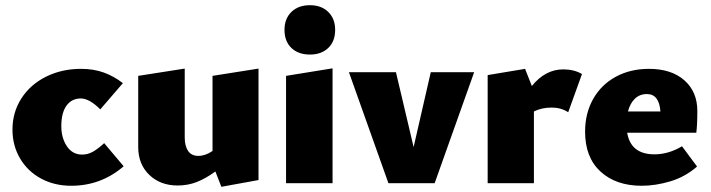

<svg xmlns="http://www.w3.org/2000/svg" viewBox="-20 -705 2736 739"><path d="M28 -206Q28 -273 62.5 -326.5Q97 -380 157.5 -410Q218 -440 292 -440Q340 -440 379 -426Q418 -412 453 -385L366 -284Q324 -326 291 -326Q256 -326 236 -298.5Q216 -271 216 -219Q216 -174 237.5 -142Q259 -110 296 -110Q318 -110 337.5 -121Q357 -132 381 -154L456 -65Q369 10 254 10Q189 10 137.5 -18Q86 -46 57 -95.5Q28 -145 28 -206Z M975 -441V-12L832 14L809 -45Q772 -18 737.5 -4.5Q703 9 664 9Q597 9 554.5 -32Q512 -73 512 -139V-413L691 -441V-176Q691 -143 704 -124Q717 -105 743 -105Q771 -105 798 -124V-413Z M1081 -413 1260 -442V0H1081ZM1075 -590Q1075 -633 1101.5 -659Q1128 -685 1173 -685Q1217 -685 1243.5 -659Q1270 -633 1270 -590Q1270 -546 1243.5 -520.5Q1217 -495 1173 -495Q1128 -495 1101.5 -520.5Q1075 -546 1075 -590Z M1805 -427 1653 0H1475L1323 -427H1504L1572 -139L1638 -427Z M2220 -420 2167 -273Q2139 -291 2104 -291Q2065 -291 2035 -276V0H1857V-416L2001 -440L2027 -374Q2079 -438 2148 -438Q2190 -438 2220 -420Z M2605 -142 2663 -64Q2617 -24 2560 -7Q2503 10 2450 10Q2351 10 2291.5 -44.5Q2232 -99 2232 -198Q2232 -269 2263 -324Q2294 -379 2350 -409.5Q2406 -440 2478 -440Q2564 -440 2614 -396Q2664 -352 2664 -278Q2664 -223 2660 -194H2394Q2408 -111 2499 -111Q2553 -111 2605 -142ZM2397 -276H2522Q2517 -343 2470 -343Q2442 -343 2423.5 -325Q2405 -307 2397 -276Z"/></svg>

Font: Ysabeau Heavy
Style: Regular
Weight: 800
Designer: Christian Thalmann (Catharsis Fonts)
Version: Version 0.003